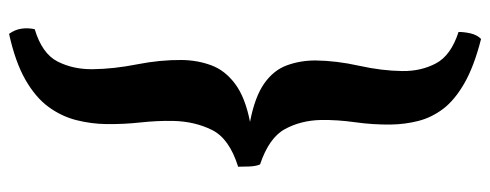

<svg xmlns="http://www.w3.org/2000/svg" viewBox="-344 -444 1065 417"><g transform="rotate(90 188.5 -235.5)"><path d="M53.5 277.3Q44.3 264.5 42.3 250.4Q40.2 236.3 43.4 221.6Q96.4 205.7 113.6 172Q130.8 138.2 130.3 95.8Q129.8 50.3 119.8 -0.4Q109.8 -51.1 110.3 -98Q110.8 -132.4 121.9 -162.1Q132.9 -191.8 162.2 -213.7Q191.5 -235.6 244.6 -246Q190.5 -256.4 161.4 -276.8Q132.4 -297.2 121.9 -326.1Q111.3 -355.1 111.3 -388Q111.8 -433.5 122.8 -482.9Q133.8 -532.4 134.3 -576.9Q134.8 -617.4 117.6 -649.9Q100.4 -682.4 49.4 -698.9Q49.4 -711.6 52.6 -725.4Q55.9 -739.2 64.6 -747.8Q123.6 -732.8 160.4 -711.8Q197.1 -690.8 216.3 -665.6Q235.4 -640.3 242.7 -611.5Q250 -582.7 250.5 -552.1Q251 -513.7 245.5 -474.4Q240 -435.2 240.6 -399.7Q241.6 -356.3 260.4 -321.8Q279.1 -287.3 337.1 -267.8Q341.1 -258.8 341.6 -244Q342.1 -229.2 342.1 -220.2Q281.1 -201.2 262.4 -163.7Q243.6 -126.2 242.6 -78.3Q242 -44.3 246 -7.5Q250 29.2 249.5 66.1Q249 99.2 240.9 131.2Q232.8 163.3 212.2 191.6Q191.5 219.9 153 241.9Q114.5 263.9 53.5 277.3Z"/></g></svg>

Font: Vollkorn
Style: Regular
Weight: 400
Designer: Friedrich Althausen
Foundry: Friedrich Althausen
Version: Version 5.001